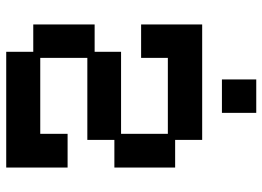

<svg xmlns="http://www.w3.org/2000/svg" viewBox="-136 -716 863 632"><g transform="rotate(90 296.0 -399.5)"><path d="M150 12V-77H60V-279H150V-366H420V-520H170V-432H60V-633H440V-544H531V-344H440V-255H170V-100H420V-190H531V12ZM241 -698V-811H351V-698Z"/></g></svg>

Font: Pixelify Sans Medium
Style: Regular
Weight: 500
Designer: Stefie Justprince
Foundry: Typecalism Foundryline
Version: Version 1.000;February 13, 2025;FontCreator 15.0.0.3015 64-b